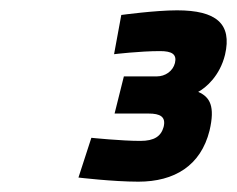

<svg xmlns="http://www.w3.org/2000/svg" viewBox="-20 -820 459 372"><path d="M201 -715C201 -715 251 -721 290 -721C313 -721 323 -715 319 -698C315 -682 300 -672 284 -672H220L202 -600H268C290 -600 302 -594 297 -574C292 -556 279 -547 252 -547C215 -547 157 -553 157 -553L132 -476C132 -476 199 -468 248 -468C318 -468 369 -499 386 -567C397 -614 387 -632 364 -642C379 -650 406 -673 416 -714C430 -774 399 -800 323 -800C281 -800 215 -791 215 -791Z"/></svg>

Font: RazerF5 SemiBold
Style: Italic
Weight: 600
Foundry: Razer Inc.
Version: Version 2